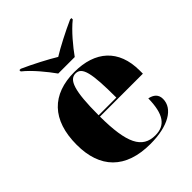

<svg xmlns="http://www.w3.org/2000/svg" viewBox="-215 -892 1028 1028"><g transform="rotate(-45 299.0 -378.0)"><path d="M241 -606H366C398 -651 453 -718 501 -756V-766H491C432 -740 345 -695 304 -669C262 -695 176 -740 117 -766H107V-756C155 -718 209 -651 241 -606ZM324 10C459 10 542 -40 542 -113C542 -147 521 -164 488 -171C486 -54 451 -4 375 -4C276 -4 237 -83 236 -285H561V-309C561 -468 465 -551 308 -551C138 -551 41 -454 41 -266C41 -91 135 10 324 10ZM370 -295H236C236 -482 259 -541 307 -541C356 -541 370 -482 370 -295Z"/></g></svg>

Font: Noto Serif Display Black
Style: Regular
Weight: 900
Designer: Monotype Design Team
Foundry: Monotype Imaging Inc.
Version: Version 2.009